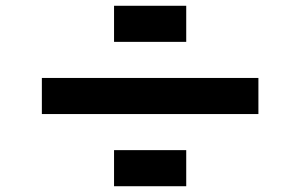

<svg xmlns="http://www.w3.org/2000/svg" viewBox="-20 -770 1040 665"><path d="M375 -750H625V-625H375ZM125 -500H875V-375H125ZM375 -250H625V-125H375Z"/></svg>

Font: Dogica
Style: Bold
Weight: 700
Monospace: yes
Designer: Roberto Mocci
Version: Version 001.000